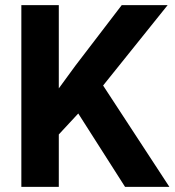

<svg xmlns="http://www.w3.org/2000/svg" viewBox="-20 -731 683 751"><path d="M469.2 0 286.1 -287.1 210 -205.1V0H63.5V-710.9H210V-385.3L274.9 -474.1L456.1 -710.9H635.7L383.3 -396.5L642.6 0Z"/></svg>

Font: Vazirmatn RD UI
Style: Bold
Weight: 700
Designer: Saber Rastikerdar
Foundry: Saber Rastikerdar
Version: Version 33.003